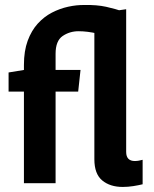

<svg xmlns="http://www.w3.org/2000/svg" viewBox="-20 -728 611 763"><path d="M75.1 0V-364H14.1V-440L75.1 -450V-470.1Q75.1 -525.5 90 -566Q104.9 -606.4 129.9 -634Q155 -661.6 186.2 -677.8Q217.4 -693.9 251 -701.3Q284.7 -708.7 315.7 -708.1Q364.5 -709.2 401.8 -701Q439.2 -692.9 468.6 -681.9L437.2 -572.6Q407.4 -585.2 367.2 -594.6Q326.9 -603.9 292.3 -603.9Q256.8 -603.9 228.8 -584.8Q200.9 -565.6 200.9 -514.3V-450H300L290.7 -364H200.9V0ZM467.7 14.9Q417.5 14.9 386.3 -10.9Q355 -36.7 355 -95V-673.3L481.4 -691.3V-124.2Q481.4 -106 490.2 -97Q499 -88.1 515.6 -88.1Q524.4 -88.1 531.9 -89.6Q539.4 -91 546.8 -93V4.3Q530.4 8.3 509.6 11.6Q488.7 14.9 467.7 14.9Z"/></svg>

Font: Ancizar Sans Thin
Style: Regular
Weight: 100
Designer: Cesar Puertas, Viviana Monsalve, Julian Moncada, Julian Prieto, Jose Castro, Mariel Hernandez, Felipe Aragon, Sara Alarc
Version: Version 8.100